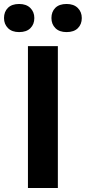

<svg xmlns="http://www.w3.org/2000/svg" viewBox="-66 -942 430 962"><path d="M74 0V-710.9H223.9V0ZM-45.9 -851.6Q-45.9 -883.3 -26.2 -902.7Q-6.6 -922.1 30 -922.1Q65.7 -922.1 85.8 -902.2Q106 -882.3 106 -851.6Q106 -820.3 86.3 -800.8Q66.7 -781.2 29.8 -781.2Q-6.1 -781.2 -26 -801.1Q-45.9 -821 -45.9 -851.6ZM191.7 -851.6Q191.7 -883.3 211.3 -902.7Q231 -922.1 267.6 -922.1Q303.5 -922.1 323.6 -902.2Q343.8 -882.3 343.8 -851.6Q343.8 -820.3 324.1 -800.8Q304.4 -781.2 267.3 -781.2Q231.4 -781.2 211.5 -801.1Q191.7 -821 191.7 -851.6Z"/></svg>

Font: RobotoFlex
Style: Regular
Weight: 400
Designer: Berlow after Robertson
Foundry: Google
Version: Version 2.136